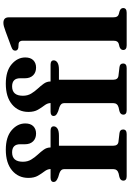

<svg xmlns="http://www.w3.org/2000/svg" viewBox="167 -951 784 1158"><g transform="rotate(-90 559.0 -372.0)"><path d="M259 -82Q259 -52 283.5 -49.5L334.5 -43.5Q357 -41 357 -21.5Q357 0 329.5 0H75Q48.5 0 48.5 -20.5Q48.5 -38 71 -44L91.5 -48.5Q118 -55.5 118 -81V-376.5Q118 -386.5 113 -393.2Q108 -400 94 -405.5L69.5 -413Q52.5 -420 46.5 -426Q40.5 -432 40.5 -440Q40.5 -459 66.5 -459H118.5Q118 -478 104.8 -495.2Q91.5 -512.5 78.2 -535.2Q65 -558 65 -592.5Q65 -653.5 110 -691.2Q155 -729 235 -729Q311.5 -729 352.5 -693.8Q393.5 -658.5 393.5 -611.5Q393.5 -580 376.8 -563.2Q360 -546.5 332.5 -546.5Q303 -546.5 285.5 -564.5Q268 -582.5 268 -613V-642.5Q268 -691 218.5 -691Q162.5 -690.5 162.5 -626Q162.5 -597.5 175.5 -576Q188.5 -554.5 205.5 -536.2Q222.5 -518 235.5 -499.8Q248.5 -481.5 248.5 -460V-459H350Q376 -459 376 -440Q376 -426.5 362.5 -417.5Q349 -408.5 319.5 -408.5H259ZM657 -82Q657 -52 681.5 -49.5L732.5 -43.5Q755 -41 755 -21.5Q755 0 727.5 0H473Q446.5 0 446.5 -20.5Q446.5 -38 469 -44L489.5 -48.5Q516 -55.5 516 -81V-376.5Q516 -386.5 511 -393.2Q506 -400 492 -405.5L467.5 -413Q450.5 -420 444.5 -426Q438.5 -432 438.5 -440Q438.5 -459 464.5 -459H516.5Q516 -478 502.8 -495.2Q489.5 -512.5 476.2 -535.2Q463 -558 463 -592.5Q463 -653.5 508 -691.2Q553 -729 633 -729Q709.5 -729 750.5 -693.8Q791.5 -658.5 791.5 -611.5Q791.5 -580 774.8 -563.2Q758 -546.5 730.5 -546.5Q701 -546.5 683.5 -564.5Q666 -582.5 666 -613V-642.5Q666 -691 616.5 -691Q560.5 -690.5 560.5 -626Q560.5 -597.5 573.5 -576Q586.5 -554.5 603.5 -536.2Q620.5 -518 633.5 -499.8Q646.5 -481.5 646.5 -460V-459H748Q774 -459 774 -440Q774 -426.5 760.5 -417.5Q747 -408.5 717.5 -408.5H657ZM1033.5 -711V-81.5Q1033.5 -65.5 1038 -58.2Q1042.5 -51 1051.5 -48L1070 -43Q1089.5 -36.5 1089.5 -21Q1089.5 0 1061 0H864.5Q836.5 0 836.5 -21Q836.5 -36 855 -43L874.5 -48Q883.5 -51 888 -58.2Q892.5 -65.5 892.5 -81.5V-626Q892.5 -648.5 876 -651.5L849.5 -653.5Q832.5 -657.5 832.5 -672Q832.5 -680.5 837.5 -685.8Q842.5 -691 856 -696L947.5 -730Q967.5 -737.5 979.2 -740.5Q991 -743.5 1000 -743.5Q1033.5 -743.5 1033.5 -711Z"/></g></svg>

Font: Fraunces 9pt SemiBold
Style: Regular
Weight: 600
Version: Version 1.000;[b76b70a41]